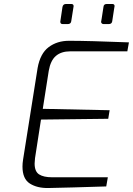

<svg xmlns="http://www.w3.org/2000/svg" viewBox="-20 -939 668 965"><path d="M93 -102Q93 -118 96 -137L169 -597Q182 -670 224.5 -702Q267 -734 327 -734Q426 -734 628 -726L620 -681H333Q288 -681 261 -658Q234 -635 225 -583L195 -392L531 -385L524 -342L186 -338L156 -144Q154 -124 154 -117Q154 -77 176.5 -62.5Q199 -48 242 -48H522L514 -2Q328 4 223 6Q167 7 130 -16.5Q93 -40 93 -102ZM283 -830 294 -904Q297 -919 312 -919H338Q350 -919 350 -908L338 -832Q337 -825 332.5 -821.5Q328 -818 321 -818H295Q283 -818 283 -830ZM488 -830Q488 -824 500 -904Q501 -919 517 -919H544Q556 -919 556 -908Q556 -912 544 -832Q543 -825 538.5 -821.5Q534 -818 527 -818H500Q495 -818 491.5 -821.5Q488 -825 488 -830Z"/></svg>

Font: Exo Light
Style: Italic
Weight: 300
Italic angle: -9°
Designer: Natanael Gama
Foundry: Natanael Gama
Version: Version 1.500; ttfautohint (v1.6)